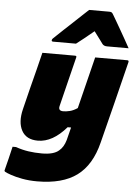

<svg xmlns="http://www.w3.org/2000/svg" viewBox="-109 -868 793 1116"><g transform="rotate(5 287.5 -309.5)"><path d="M116 -547H306Q318 -547 314 -536Q296 -463 278.5 -393Q261 -323 243 -249Q235 -219 266 -219Q283 -219 304 -224Q325 -229 349 -245Q368 -322 386.5 -396Q405 -470 424 -547H611Q622 -547 619 -536Q588 -412 559.5 -296.5Q531 -181 499 -57Q466 76 382 138Q298 200 150 200Q103 200 63 192.5Q23 185 -4 175.5Q-31 166 -39 161Q-45 157 -43 151Q-34 115 -25.5 81.5Q-17 48 -9 12H11Q48 25 85 30.5Q122 36 164 36Q233 36 263 9Q289 -12 301 -54L320 -129H300Q220 -36 134 -36Q66 -36 39.5 -85Q13 -134 32 -211Q47 -272 61.5 -330.5Q76 -389 92 -450Q98 -474 104 -498.5Q110 -523 116 -547ZM365 -819H482Q493 -819 497.5 -815.5Q502 -812 508 -801Q514 -791 526.5 -769.5Q539 -748 554.5 -721Q570 -694 585.5 -666.5Q601 -639 613 -617H487Q469 -617 460 -628Q454 -636 442 -652.5Q430 -669 408 -698H407Q373 -670 349.5 -651Q326 -632 306 -617H173Q162 -617 164 -626Q165 -631 169 -635Q173 -639 189 -654Q203 -668 227.5 -690.5Q252 -713 278.5 -738Q305 -763 328.5 -785Q352 -807 365 -819Z"/></g></svg>

Font: Recursive Mn Lnr St Blk
Style: Italic
Weight: 900
Italic angle: -15°
Monospace: yes
Version: Version 1.079;hotconv 1.0.112;makeotfexe 2.5.65598; ttfautoh